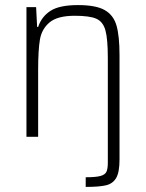

<svg xmlns="http://www.w3.org/2000/svg" viewBox="-20 -538 573 755"><path d="M404 102V-309Q404 -385 394.5 -419Q385 -453 358.5 -464.5Q332 -476 274 -476Q206 -476 175 -450Q144 -424 137 -382.5Q130 -341 130 -264V0H84V-510H122L126 -432H130Q143 -472 178 -495Q213 -518 287 -518Q357 -518 391.5 -498.5Q426 -479 438 -438Q450 -397 450 -320V89Q450 139 437 161.5Q424 184 397.5 190.5Q371 197 317 197V159Q357 159 375 154Q393 149 398.5 137.5Q404 126 404 102Z"/></svg>

Font: Saira Semi Condensed ExtraLight
Style: Regular
Weight: 200
Width: 4
Designer: Hector Gatti with collaboration of the Omnibus-Type team
Foundry: Omnibus-Type
Version: Version 1.001; ttfautohint (v1.8)